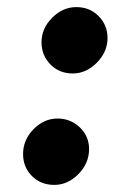

<svg xmlns="http://www.w3.org/2000/svg" viewBox="-20 -520 367 541"><path d="M97 -401Q97 -440 127 -470Q157 -500 195 -500Q233 -500 258 -474.5Q283 -449 283 -413Q283 -374 253 -343.5Q223 -313 185 -313Q147 -313 122 -338.5Q97 -364 97 -401ZM142 -186Q179 -186 205 -161Q231 -136 231 -100Q231 -60 201 -29.5Q171 1 133 1Q95 1 70 -24Q45 -49 45 -86Q45 -126 74.5 -156Q104 -186 142 -186Z"/></svg>

Font: Oak Sans ExtraBold
Style: Italic
Weight: 800
Italic angle: -9.49998°
Foundry: Erik Kennedy, Walven
Version: Version 1.000